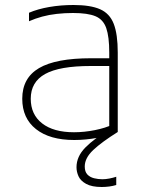

<svg xmlns="http://www.w3.org/2000/svg" viewBox="-20 -550 590 768"><path d="M277 10Q179 10 124 -33.5Q69 -77 69 -155Q69 -238 136 -277.5Q203 -317 344 -317H433V-286H343Q218 -286 160.5 -254Q103 -222 103 -155Q103 -92 148.5 -56.5Q194 -21 276 -21Q317 -21 359.5 -29.5Q402 -38 431 -52L417 -29V-340Q417 -403 405 -437.5Q393 -472 362 -485Q331 -498 272 -498Q239 -498 207.5 -494.5Q176 -491 148.5 -483.5Q121 -476 96 -465V-499Q131 -514 177 -522Q223 -530 274 -530Q342 -530 380.5 -513Q419 -496 435 -454.5Q451 -413 451 -340V-22Q419 -8 371 1Q323 10 277 10ZM387 198Q347 198 324.5 185.5Q302 173 294 155Q286 137 286 119Q286 76 321.5 40Q357 4 421 -34L451 -22Q387 18 353 50Q319 82 319 116Q319 137 329.5 148Q340 159 356.5 163Q373 167 389 167Q403 167 418 164Q433 161 445 157V190Q432 194 417 196Q402 198 387 198Z"/></svg>

Font: M PLUS Code Latin SemiExpanded ExtraLight
Style: Regular
Weight: 250
Width: 6
Designer: Coji Morishita
Foundry: UNDERFOREST DESIGN
Version: Version 1.002; ttfautohint (v1.8.3)